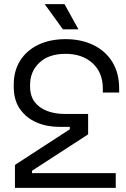

<svg xmlns="http://www.w3.org/2000/svg" viewBox="-20 -902 604 922"><path d="M552.2 -476.5V-457.8H473.8V-476.2Q473.8 -554 424.2 -598.8Q374.8 -643.5 295 -643.5Q214.2 -643.5 169.4 -601.2Q124.5 -559 124.5 -494.8V-487.8Q124.5 -440.8 146.9 -411.8Q169.2 -382.8 207.1 -368.8Q245 -354.8 291 -354.8H403.2V-256.8L133.8 -82V-70.5H535.8V0H51.8V-110L315.2 -281.2V-292.8H264.8Q204.2 -292.8 154.9 -314.4Q105.5 -336 75.8 -378.5Q46 -421 46 -485.5V-496Q46 -561.8 76.8 -610.8Q107.5 -659.8 163.6 -686.9Q219.8 -714 295 -714Q369.5 -714 427.9 -686Q486.2 -658 519.2 -604.8Q552.2 -551.5 552.2 -476.5ZM282.2 -761 194.8 -882H289.8L356.8 -761Z"/></svg>

Font: Space 7353
Style: Regular
Weight: 400
Designer: Christine Claussen + Ruben Lyon  (Space 7353)
Version: Version 1.000;FEAKit 1.0